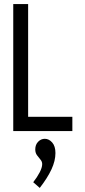

<svg xmlns="http://www.w3.org/2000/svg" viewBox="-20 -643 415 942"><path d="M45 0V-623H118V-70H335V0ZM175 279 143 251Q162 227 174.5 203Q187 179 187 162Q187 150 178.5 140Q170 130 161.5 118.5Q153 107 153 90Q153 67 167 52.5Q181 38 200 38Q220 38 236 56Q252 74 252 108Q252 146 232.5 188Q213 230 175 279Z"/></svg>

Font: Inconsolata Condensed Medium
Style: Regular
Weight: 500
Width: 3
Monospace: yes
Designer: Raph Levien, Cyreal, Brenton Simpson
Foundry: Raph Levien, Cyreal, Google
Version: Version 3.100; ttfautohint (v1.8.4.7-5d5b)